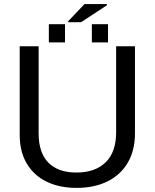

<svg xmlns="http://www.w3.org/2000/svg" viewBox="-20 -916 762 946"><path d="M356.9 9.8C415.5 9.8 466.4 -0.9 509.5 -22.2C552.7 -43.5 586 -74.4 609.6 -114.7C633.2 -155.1 645 -203.1 645 -258.8V-688H552.2V-264.2C552.2 -199.4 535.1 -150.1 500.7 -116.5C466.4 -82.8 418.3 -65.9 356.4 -65.9C296.2 -65.9 250.2 -82.2 218.3 -114.7C186.4 -147.3 170.4 -195 170.4 -257.8V-688H77.1V-250C77.1 -196 88.7 -149.4 111.8 -110.4C134.9 -71.3 167.5 -41.5 209.5 -21C251.5 -0.5 300.6 9.8 356.9 9.8ZM396.5 -896 315.9 -811.5V-806.6H379.4L506.8 -890.1V-896ZM432.6 -707H512.2V-796.9H432.6ZM220.7 -707H300.3V-796.9H220.7Z"/></svg>

Font: Arimo
Style: Regular
Weight: 400
Designer: Steve Matteson
Foundry: Monotype Imaging Inc.
Version: Version 1.32